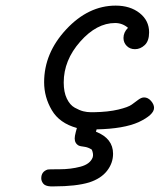

<svg xmlns="http://www.w3.org/2000/svg" viewBox="-20 -456 569 684"><path d="M127 179.2Q127 155.3 149.9 147.9Q151.9 147 191.9 147Q231.9 147 266.4 137.9Q300.8 128.9 310.1 105Q314 93.8 307.1 77.1Q293.9 68.4 279.5 66.7Q265.1 64.9 261.2 63Q246.1 55.2 246.1 37.1Q246.1 29.3 250 14.2L253.9 0Q191.9 -17.1 164.6 -63.5Q137.2 -109.9 137.2 -163.1Q137.2 -267.1 216.1 -351.6Q294.9 -436 392.1 -436Q443.8 -436 477.5 -409.4Q511.2 -382.8 511.2 -340.8Q511.2 -310.1 495.6 -295.4Q480 -280.8 460.9 -280.8Q442.9 -280.8 431.4 -292.5Q419.9 -304.2 419.9 -320.8Q419.9 -340.8 436 -356.9Q416 -374 390.1 -374Q324.2 -374 265.6 -307.6Q207 -241.2 207 -162.1Q207 -127.9 218 -105Q229 -82 246.1 -72.5Q263.2 -63 276.6 -59.6Q290 -56.2 304.2 -56.2H314Q365.7 -57.1 401.4 -65.7Q437 -74.2 449.5 -83.5Q461.9 -92.8 472.9 -100.8Q483.9 -108.9 493.2 -108.9Q507.3 -108.9 518.1 -96.4Q528.8 -84 528.8 -71.8Q528.8 -46.9 474.1 -21Q420.9 2.9 324.2 4.9L321.8 13.2Q382.8 37.1 382.8 91.8Q382.8 125 361.3 152.6Q339.8 180.2 297.9 193.8Q251 208 171.9 208H160.2Q141.1 207 134 198Q127 189 127 179.2Z"/></svg>

Font: CMU Typewriter Text
Style: Italic
Weight: 500
Italic angle: -14.04°
Version: Version 0.7.0